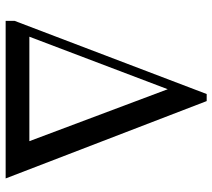

<svg xmlns="http://www.w3.org/2000/svg" viewBox="-56 -696 752 680"><g transform="rotate(90 320.0 -356.0)"><path d="M110 -84 296 -574 480 -84ZM54 0H612L338 -712H313L54 -32Z"/></g></svg>

Font: Old Standard
Style: Regular
Weight: 400
Designer: Alexey Kryukov <alexios@thessalonica.org.ru>
Version: Version 2.0